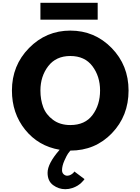

<svg xmlns="http://www.w3.org/2000/svg" viewBox="-20 -1058 1001 1368"><path d="M268 -1038H676V-918H268ZM268 -413Q268 -348 288 -294.5Q308 -241 358 -204Q408 -167 481 -167Q586 -167 639.5 -239Q693 -311 693 -413Q693 -514 638.5 -586.5Q584 -659 481 -659Q379 -659 323.5 -586.5Q268 -514 268 -413ZM65 -413Q65 -592 187 -716Q309 -840 481 -840Q654 -840 775 -716.5Q896 -593 896 -413Q896 -232 777 -108.5Q658 15 481 15Q474 23 464.5 36.5Q455 50 438.5 87Q422 124 422 155Q422 173 433.5 183.5Q445 194 459 194Q473 194 485.5 186.5Q498 179 504 172L510 164L582 218Q580 221 576.5 226Q573 231 560.5 243Q548 255 533 264.5Q518 274 494.5 282Q471 290 445 290Q398 290 358.5 261Q319 232 319 173Q319 107 405 9Q253 -17 159 -134Q65 -251 65 -413Z"/></svg>

Font: Hussar
Style: BoldWeb
Weight: 700
Foundry: Cannot Into Space Fonts
Version: Version 2.00